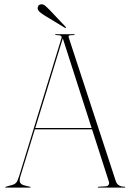

<svg xmlns="http://www.w3.org/2000/svg" viewBox="-20 -856 592 876"><path d="M119.5 -2Q119.5 0 117.5 0H6.5Q4.5 0 4.5 -2Q4.5 -4 6.5 -4L38.5 -13Q47 -15.5 53.5 -22.2Q60 -29 67.5 -53L260.5 -682Q263 -688 258.2 -692Q253.5 -696 235.5 -696Q231.5 -696 231.5 -698Q231.5 -700 234.5 -700H318.5Q320.5 -700 320.5 -698Q320.5 -696 317.5 -696Q297.5 -696 294.5 -693.2Q291.5 -690.5 294.5 -682L508.5 -29Q517 -4 549.5 -4Q551.5 -4 551.5 -2Q551.5 0 549.5 0H428.5Q426.5 0 426.5 -2Q426.5 -4 429.5 -4L463.5 -6Q472.5 -7 476 -13.5Q479.5 -20 476.5 -28L400 -266H139L73.5 -53Q67 -32 72 -22.8Q77 -13.5 91.5 -10L116.5 -4Q119.5 -4 119.5 -2ZM141 -272H398L266.5 -681ZM208 -809 279 -734Q282 -731 280.5 -729Q279 -727 275.5 -729.5L184 -785Q171.5 -793 162.8 -800Q154 -807 152 -816.5Q151 -823 154.5 -828.8Q158 -834.5 166 -836Q176 -838 185.5 -830.2Q195 -822.5 208 -809Z"/></svg>

Font: Fraunces 144pt Thin
Style: Regular
Weight: 100
Version: Version 1.000;[f99f86859]